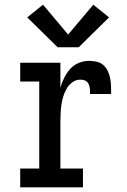

<svg xmlns="http://www.w3.org/2000/svg" viewBox="-20 -797 540 817"><path d="M66 0V-80H147V-450H66V-530H237V-424Q243 -445 253 -465.5Q263 -486 278 -503Q293 -520 314.5 -529Q336 -538 358 -538Q375 -538 391.5 -534.5Q408 -531 420 -520Q432 -509 439 -494Q446 -479 449 -462.5Q452 -446 452.5 -429.5Q453 -413 453 -397H363Q363 -404 363 -411Q363 -418 361.5 -425.5Q360 -433 357 -439.5Q354 -446 348.5 -450.5Q343 -455 335.5 -456.5Q328 -458 321 -458Q303 -458 288 -447Q273 -436 264 -420.5Q255 -405 249.5 -387.5Q244 -370 241.5 -352.5Q239 -335 238 -317Q237 -299 237 -281V-80H333V0ZM225 -596 96 -723 163 -777 270 -650 377 -777 444 -723 315 -596Z"/></svg>

Font: Iosevka Slab Medium
Style: Regular
Weight: 500
Monospace: yes
Designer: Belleve Invis
Foundry: Belleve Invis
Version: Version 11.1.1; ttfautohint (v1.8.3)